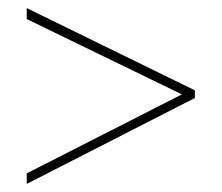

<svg xmlns="http://www.w3.org/2000/svg" viewBox="-20 -596 547 474"><path d="M46 -168V-142L461 -354V-373L46 -576V-549L429 -363Z"/></svg>

Font: Noto Sans Arabic SemCond Thin
Style: Regular
Weight: 100
Width: 4
Designer: Monotype Design Team, Nadine Chahine, Nizar Qandah and Khaled Hosny
Foundry: Monotype Imaging Inc.
Version: Version 2.012